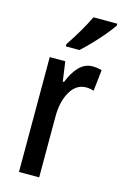

<svg xmlns="http://www.w3.org/2000/svg" viewBox="-118 -819 557 872"><g transform="rotate(15 160.5 -383.0)"><path d="M265 -550Q274 -550 284.5 -548.5Q295 -547 307 -544L296 -444Q288 -447 278.5 -448.5Q269 -450 260 -450Q213 -450 185.5 -402Q158 -354 159 -280V0H64V-540H137L150 -448H156Q173 -493 200 -521.5Q227 -550 265 -550ZM321 -757Q308 -737 284 -708.5Q260 -680 233.5 -652.5Q207 -625 186 -606H122V-617Q176 -697 209 -766H321Z"/></g></svg>

Font: Noto Sans Gujarati UI ExtraCondensed Medium
Style: Regular
Weight: 500
Width: 2
Designer: Jelle Bosma - Monotype Design Team, Universal Thirst
Foundry: Monotype Imaging Inc.
Version: Version 2.106; ttfautohint (v1.8.4.7-5d5b)